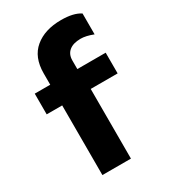

<svg xmlns="http://www.w3.org/2000/svg" viewBox="-180 -815 794 902"><g transform="rotate(-30 216.5 -364.0)"><path d="M299.8 -728Q366.7 -728 402.8 -704.1V-590.8Q363.8 -606 335 -606Q294.9 -606 272.9 -587.9Q251 -569.8 251 -537.1V-490.2H404.8V-377.9H258.8V0H104V-377.9H20V-490.2H104V-551.8Q104 -639.2 157.5 -683.6Q210.9 -728 299.8 -728Z"/></g></svg>

Font: Human Sans
Style: Bold
Weight: 700
Designer: Tim Radville
Foundry: Continuum
Version: Version 1.000;FEAKit 1.0